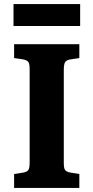

<svg xmlns="http://www.w3.org/2000/svg" viewBox="-20 -919 457 939"><path d="M49 0V-68L94 -75Q114 -79 119.5 -89Q125 -99 125 -126V-581Q125 -607 118.5 -616Q112 -625 91 -629L49 -635V-703H368V-635L322 -628Q305 -625 298.5 -615Q292 -605 292 -577V-122Q292 -97 298 -88Q304 -79 324 -75L368 -68V0ZM46 -792V-899H372V-792Z"/></svg>

Font: Literata 18pt
Style: Bold
Weight: 700
Designer: Latin by Veronika Burian and Jose Scaglione. Greek by Irene Vlachou. Cyrillic by Vera Evstafieva.
Foundry: TypeTogether
Version: Version 3.103;gftools[0.9.29]